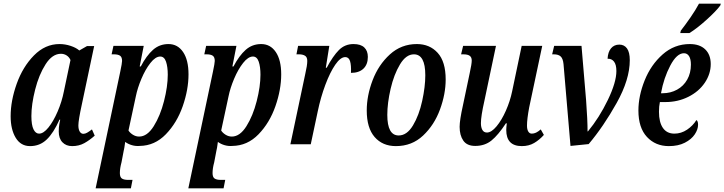

<svg xmlns="http://www.w3.org/2000/svg" viewBox="-20 -786 3947 1046"><path d="M38 -153Q38 -237 71 -329.5Q104 -422 165 -484Q226 -546 304 -546Q335 -546 365 -536Q395 -526 412 -511L454 -535H493L426 -218Q407 -131 407 -103Q407 -81 414.5 -69Q422 -57 434 -57Q444 -57 454.5 -63Q465 -69 481 -81L496 -47Q468 -22 439 -6Q410 10 373 10Q340 10 320 -11Q300 -32 300 -70Q300 -93 303.5 -111.5Q307 -130 308 -134H304Q272 -62 234.5 -26Q197 10 144 10Q93 10 65.5 -35.5Q38 -81 38 -153ZM328 -288 364 -459Q357 -475 343 -484Q329 -493 312 -493Q265 -493 228.5 -436Q192 -379 171.5 -298Q151 -217 151 -154Q151 -105 162.5 -81.5Q174 -58 193 -58Q217 -58 244 -91.5Q271 -125 294 -178.5Q317 -232 328 -288Z M635 -395Q645 -442 645 -454Q645 -475 634 -482.5Q623 -490 601 -490H588L598 -536H763L741 -424H747Q778 -483 813.5 -514.5Q849 -546 898 -546Q948 -546 977.5 -502.5Q1007 -459 1007 -381Q1007 -298 975.5 -207.5Q944 -117 883.5 -54.5Q823 8 741 9Q720 11 699 5Q678 -1 662 -13Q661 -9 659.5 4.5Q658 18 654 35L642 98Q633 131 633 157Q633 179 644 186.5Q655 194 678 194H702L693 240H501ZM894 -379Q894 -422 884.5 -450Q875 -478 853 -478Q827 -478 799.5 -443Q772 -408 750.5 -357Q729 -306 720 -261L680 -75Q688 -62 704 -52Q720 -42 738 -42Q782 -42 817.5 -98.5Q853 -155 873.5 -235Q894 -315 894 -379Z M1140 -395Q1150 -442 1150 -454Q1150 -475 1139 -482.5Q1128 -490 1106 -490H1093L1103 -536H1268L1246 -424H1252Q1283 -483 1318.5 -514.5Q1354 -546 1403 -546Q1453 -546 1482.5 -502.5Q1512 -459 1512 -381Q1512 -298 1480.5 -207.5Q1449 -117 1388.5 -54.5Q1328 8 1246 9Q1225 11 1204 5Q1183 -1 1167 -13Q1166 -9 1164.5 4.5Q1163 18 1159 35L1147 98Q1138 131 1138 157Q1138 179 1149 186.5Q1160 194 1183 194H1207L1198 240H1006ZM1399 -379Q1399 -422 1389.5 -450Q1380 -478 1358 -478Q1332 -478 1304.5 -443Q1277 -408 1255.5 -357Q1234 -306 1225 -261L1185 -75Q1193 -62 1209 -52Q1225 -42 1243 -42Q1287 -42 1322.5 -98.5Q1358 -155 1378.5 -235Q1399 -315 1399 -379Z M1643 -383Q1654 -430 1654 -454Q1654 -475 1641.5 -482.5Q1629 -490 1609 -490H1595L1604 -536H1774L1755 -417H1760Q1794 -481 1826.5 -513.5Q1859 -546 1906 -546Q1945 -546 1964.5 -527.5Q1984 -509 1984 -476Q1984 -435 1960 -412Q1936 -389 1892 -389Q1894 -431 1887 -453Q1880 -475 1861 -475Q1835 -475 1806.5 -433.5Q1778 -392 1752.5 -324Q1727 -256 1711 -179L1673 0H1562Z M1978 -184Q1978 -265 2010 -349Q2042 -433 2104 -489.5Q2166 -546 2251 -546Q2321 -546 2364.5 -498Q2408 -450 2408 -353Q2408 -274 2377 -189.5Q2346 -105 2285 -47.5Q2224 10 2137 10Q2064 10 2021 -39.5Q1978 -89 1978 -184ZM2297 -376Q2297 -490 2235 -490Q2192 -490 2159 -435Q2126 -380 2108 -302Q2090 -224 2090 -160Q2090 -48 2152 -48Q2197 -48 2230 -103Q2263 -158 2280 -236Q2297 -314 2297 -376Z M2738 -78Q2738 -90 2741 -114H2736Q2694 -50 2657.5 -20.5Q2621 9 2569 9Q2524 9 2504 -20Q2484 -49 2484 -95Q2484 -131 2502 -212L2539 -388Q2550 -438 2550 -456Q2550 -474 2539 -482Q2528 -490 2504 -490H2492L2503 -536H2682L2619 -237Q2600 -153 2600 -115Q2600 -92 2608 -78Q2616 -64 2633 -64Q2657 -64 2685 -97.5Q2713 -131 2736 -183Q2759 -235 2770 -288L2822 -536H2934L2863 -201Q2851 -137 2851 -102Q2851 -81 2858 -69.5Q2865 -58 2877 -58Q2889 -58 2900.5 -63.5Q2912 -69 2926 -81L2943 -51Q2919 -24 2890 -7Q2861 10 2823 10Q2738 10 2738 -78Z M3050 -437Q3047 -467 3034.5 -478.5Q3022 -490 2997 -490H2988L2999 -536H3148L3173 -240Q3181 -133 3181 -70H3183Q3245 -145 3291.5 -241.5Q3338 -338 3338 -399Q3338 -434 3325 -450.5Q3312 -467 3290 -466Q3292 -503 3309 -523Q3326 -543 3354 -543Q3381 -543 3396 -522Q3411 -501 3411 -458Q3411 -353 3339.5 -225Q3268 -97 3187 -1L3088 9Z M3458 -184Q3458 -263 3492 -348Q3526 -433 3590 -489.5Q3654 -546 3738 -546Q3792 -546 3822 -517Q3852 -488 3852 -437Q3852 -383 3819.5 -335Q3787 -287 3730 -258.5Q3673 -230 3605 -230H3575Q3570 -207 3570 -177Q3570 -120 3591.5 -89Q3613 -58 3654 -58Q3691 -58 3723 -79.5Q3755 -101 3774 -132Q3783 -126 3783 -107Q3783 -81 3765 -54Q3747 -27 3711 -8.5Q3675 10 3624 10Q3551 10 3504.5 -40Q3458 -90 3458 -184ZM3590 -278Q3633 -278 3668.5 -297.5Q3704 -317 3724 -352.5Q3744 -388 3744 -434Q3744 -464 3734 -480Q3724 -496 3706 -496Q3667 -496 3631.5 -428.5Q3596 -361 3581 -278ZM3689 -619Q3714 -651 3742 -691.5Q3770 -732 3788 -766H3907L3904 -756Q3882 -726 3829.5 -678.5Q3777 -631 3736 -606H3686Z"/></svg>

Font: Noto Serif CondSemiBold
Style: Italic
Weight: 600
Width: 3
Italic angle: -12°
Designer: Monotype Design Team
Foundry: Monotype Imaging Inc.
Version: Version 1.001